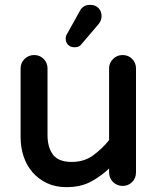

<svg xmlns="http://www.w3.org/2000/svg" viewBox="-20 -752 650 792"><path d="M65 -186V-470Q65 -493 81.5 -509Q98 -525 121 -525Q144 -525 160 -509Q176 -493 176 -470V-196Q176 -143 199 -113.5Q222 -84 276 -84Q327 -84 364 -111Q401 -138 430 -174V-470Q430 -493 446.5 -509Q463 -525 486 -525Q509 -525 525 -509Q541 -493 541 -470V-41Q541 -17 525 -1Q509 15 486 15Q463 15 446.5 -1Q430 -17 430 -41V-57Q399 -27 356.5 -3.5Q314 20 254 20Q209 20 174 3.5Q139 -13 114.5 -41Q90 -69 77.5 -106.5Q65 -144 65 -186ZM260 -618 310 -708Q316 -719 326 -725.5Q336 -732 352 -732Q373 -732 386 -719Q399 -706 399 -685Q399 -668 387 -653L318 -572Q312 -564 305.5 -560.5Q299 -557 288 -557Q271 -557 261 -567Q251 -577 251 -594Q251 -602 254.5 -608.5Q258 -615 260 -618Z"/></svg>

Font: Varela Round Precious
Style: Medium
Weight: 500
Designer: Joe Prince
Foundry: Joe Prince
Version: Version 1.000